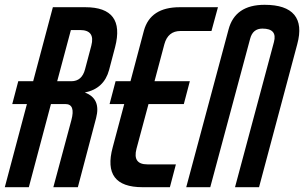

<svg xmlns="http://www.w3.org/2000/svg" viewBox="-62 -779 1266 799"><path d="M293 -749Q460 -749 417 -583L392 -488Q371 -410 291 -394Q359 -369 338 -288L262 0H160L235 -279Q253 -346 210 -346H150L58 0H-42L50 -346H-11L14 -441H76L158 -749ZM318 -589Q335 -654 271 -654H233L176 -441H235Q279 -441 292 -491Z M689 -650Q637 -650 622 -595L581 -441H728L703 -346H556L506 -160Q489 -95 551 -95H670L645 0H531Q362 0 407 -166L455 -346H394L419 -441H481L537 -652Q564 -749 686 -749H845L818 -650Z M916 0 1078 -604Q1093 -660 1030 -660Q990 -660 979 -618L813 0H713L889 -656Q916 -759 1039 -759Q1128 -759 1162.5 -717.5Q1197 -676 1175 -595L1016 0Z"/></svg>

Font: Air America
Style: Regular
Weight: 400
Designer: William G. Sherman
Foundry: Aaron Bell – Saja Typeworks
Version: Version 1.100;PS 001.100;hotconv 1.0.88;makeotf.lib2.5.64775